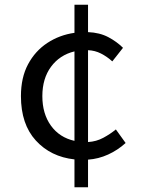

<svg xmlns="http://www.w3.org/2000/svg" viewBox="-20 -750 595 807"><path d="M293 37V-80Q193 -91 130.5 -159.5Q68 -228 68 -346Q68 -424 98 -480Q128 -536 179 -569.5Q230 -603 293 -612V-730H350V-615Q399 -613 435 -594Q471 -575 497 -549L452 -492Q430 -512 404.5 -525Q379 -538 350 -539V-153Q385 -155 414.5 -171Q444 -187 467 -206L508 -149Q475 -119 434.5 -100.5Q394 -82 350 -79V37ZM158 -346Q158 -272 194 -222Q230 -172 293 -158V-534Q231 -519 194.5 -469.5Q158 -420 158 -346Z"/></svg>

Font: Source Han Sans SC
Style: Regular
Weight: 400
Designer: Ryoko NISHIZUKA 西塚涼子 (kana, bopomofo & ideographs); Paul D. Hunt (Latin, Greek & Cyrillic); Sandoll Communications 산돌커뮤니
Foundry: Adobe
Version: Version 2.002;hotconv 1.0.116;makeotfexe 2.5.65601; ttfautoh